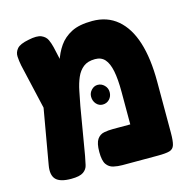

<svg xmlns="http://www.w3.org/2000/svg" viewBox="-92 -682 781 782"><g transform="rotate(-15 298.5 -290.5)"><path d="M555 -283V-67Q555 -33 550 -16.5Q545 0 529 4.5Q513 9 480 9H330Q311 9 293 5Q275 1 264 -14.5Q253 -30 253 -67Q253 -104 264 -120Q275 -136 293 -139.5Q311 -143 331 -143H404V-280Q404 -334 397 -368.5Q390 -403 375 -420Q360 -437 334 -437Q303 -437 284.5 -422.5Q266 -408 255.5 -383.5Q245 -359 239 -329Q233 -299 227 -268L193 -67Q189 -48 185.5 -30.5Q182 -13 166.5 -2Q151 9 115 9Q68 9 50.5 -9.5Q33 -28 40 -68L92 -366L144 -307Q159 -346 169.5 -386.5Q180 -427 191.5 -463.5Q203 -500 222.5 -528Q242 -556 275 -573Q308 -590 363 -590Q426 -590 469 -553.5Q512 -517 533.5 -449Q555 -381 555 -283ZM101 -211 37 -490Q33 -510 32 -528.5Q31 -547 43.5 -561.5Q56 -576 93 -583Q130 -591 148 -583Q166 -575 173 -559.5Q180 -544 184 -527L228 -330ZM317 -250Q301 -250 290 -262.5Q279 -275 279 -293Q279 -309 290.5 -321Q302 -333 317 -333Q333 -333 345 -321Q357 -309 357 -292Q357 -274 345.5 -262Q334 -250 317 -250Z"/></g></svg>

Font: Fredoka SemiCondensed SemiBold
Style: Regular
Weight: 600
Width: 4
Designer: Ben Nathan
Foundry: Milena B. Brandão, Ben Nathan
Version: Version 2.001